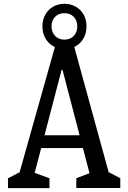

<svg xmlns="http://www.w3.org/2000/svg" viewBox="-20 -968 660 988"><path d="M21 -50.5 100.7 -91.7 71.2 -47 263.5 -730H361.2L547.5 -51.3L519.3 -92.2L599 -51V-0.7H372.7V-51L466.3 -86.5L447.2 -51.3L301.7 -608.5H297L150.3 -47L139.3 -85.8L234.5 -50.5V0H21ZM168 -272H449.2V-206.2H168ZM198.2 -832.3Q198.2 -865.7 212.7 -892Q227.2 -918.3 253 -933.4Q278.8 -948.5 311.6 -948.5Q344.5 -948.5 370.3 -933.4Q396.2 -918.3 410.7 -892Q425.2 -865.7 425.2 -832.4Q425.2 -799 410.7 -772.4Q396.2 -745.8 370.4 -730.8Q344.5 -715.7 311.7 -715.7Q278.8 -715.7 253 -730.8Q227.2 -745.8 212.7 -772.4Q198.2 -799 198.2 -832.3ZM377.7 -832.3Q377.7 -862.2 359.6 -881.2Q341.5 -900.2 311.7 -900.2Q281.7 -900.2 263.4 -881.2Q245.2 -862.2 245.2 -832.3Q245.2 -802.5 263.5 -783.2Q281.8 -764 311.6 -764Q341.5 -764 359.6 -783.2Q377.7 -802.5 377.7 -832.3Z"/></svg>

Font: Monaspace Xenon Var
Style: Regular
Weight: 400
Designer: Riley Cran and the Lettermatic Team
Version: Version 1.000 (Monaspace Xenon Var)